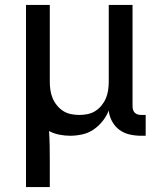

<svg xmlns="http://www.w3.org/2000/svg" viewBox="-20 -540 640 775"><path d="M85 215V-520H181V-210Q181 -193 183.5 -176Q186 -159 192.5 -143.5Q199 -128 210 -114.5Q221 -101 235 -92Q249 -83 266 -79.5Q283 -76 300 -76Q317 -76 334 -79.5Q351 -83 365 -92Q379 -101 390 -114.5Q401 -128 407.5 -143.5Q414 -159 416.5 -176Q419 -193 419 -210V-520H515V-111Q515 -104 517 -97Q519 -90 524 -85Q529 -80 536 -78Q543 -76 550 -76H568V8H550Q527 8 504 3Q481 -2 462.5 -15.5Q444 -29 432.5 -50Q421 -71 419 -94Q410 -71 394 -51Q378 -31 357.5 -17Q337 -3 312 2.5Q287 8 263 8Q241 8 219 3.5Q197 -1 178 -11Q180 19 180.5 48.5Q181 78 181 107V215Z"/></svg>

Font: Iosevka Fixed Curly Md Ex
Style: Regular
Weight: 500
Width: 7
Monospace: yes
Designer: Belleve Invis
Foundry: Belleve Invis
Version: Version 30.1.2